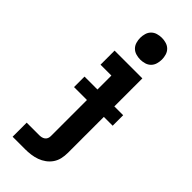

<svg xmlns="http://www.w3.org/2000/svg" viewBox="-305 -800 1061 1061"><g transform="rotate(45 225.0 -270.0)"><path d="M59 215V105H157Q166 105 175 103Q184 101 191.5 95.5Q199 90 202.5 81.5Q206 73 206 63V-410H121V-520H338V63Q338 86 333 108Q328 130 315.5 148.5Q303 167 284.5 180.5Q266 194 245 201.5Q224 209 201.5 212Q179 215 157 215ZM256 -585Q239 -585 222 -590Q205 -595 193 -607Q181 -619 176 -636Q171 -653 171 -670Q171 -687 176 -704Q181 -721 193 -733Q205 -745 222 -750Q239 -755 256 -755Q273 -755 290 -750Q307 -745 319 -733Q331 -721 336 -704Q341 -687 341 -670Q341 -653 336 -636Q331 -619 319 -607Q307 -595 290 -590Q273 -585 256 -585ZM105 -219V-301H407V-219Z"/></g></svg>

Font: Iosevka Etoile Extrabold
Style: Regular
Weight: 800
Designer: Belleve Invis
Foundry: Belleve Invis
Version: Version 22.1.2; ttfautohint (v1.8.4)